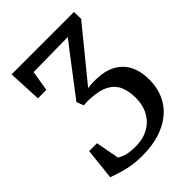

<svg xmlns="http://www.w3.org/2000/svg" viewBox="-216 -848 960 960"><g transform="rotate(-45 264.0 -368.0)"><path d="M219 7.5Q169 7.5 130.5 -0.2Q92 -8 66 -17.2Q40 -26.5 27 -30.5L45 -197.5H100.5L124 -72.5Q128 -70 139 -64.5Q150 -59 170.8 -54Q191.5 -49 224.5 -49Q267.5 -49 300 -62.2Q332.5 -75.5 354.5 -99.2Q376.5 -123 387.5 -153.8Q398.5 -184.5 398.5 -219.5Q398.5 -267.5 383.5 -302.5Q368.5 -337.5 331.2 -357.2Q294 -377 227.5 -379.5Q217.5 -379.5 207.5 -379.2Q197.5 -379 187.5 -378L173.5 -416L326.5 -616.5L373 -676.5L128 -673L110 -565H50.5L42 -743H483L484.5 -693.5L264 -423.5Q278.5 -426 291.8 -426.8Q305 -427.5 317.5 -427Q363.5 -427 399.5 -414.8Q435.5 -402.5 460.5 -378.2Q485.5 -354 498.2 -318.5Q511 -283 511 -236.5Q511 -182.5 491.5 -137.5Q472 -92.5 434.2 -60.2Q396.5 -28 342.2 -10.2Q288 7.5 219 7.5Z"/></g></svg>

Font: Merriweather 24pt SemiCondensed
Style: Regular
Weight: 400
Width: 4
Designer: Eben Sorkin
Foundry: Eben Sorkin
Version: Version 2.100